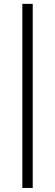

<svg xmlns="http://www.w3.org/2000/svg" viewBox="-20 -730 278 971"><path d="M145.5 220.5H93V-710.5H145.5Z"/></svg>

Font: Anek Telugu Light
Style: Regular
Weight: 300
Version: Version 1.003